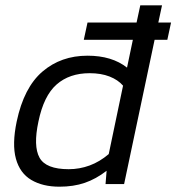

<svg xmlns="http://www.w3.org/2000/svg" viewBox="-20 -694 665 724"><path d="M204 10Q141 10 98 -15.5Q55 -41 40 -95.5Q25 -150 43 -236Q70 -364 140 -424Q210 -484 310 -484Q402 -484 459 -439L481 -544H296L310 -609H495L509 -674H591L577 -609H625L611 -544H563L448 0H378L382 -50Q342 -19 299.5 -4.5Q257 10 204 10ZM239 -56Q280 -56 318 -70Q356 -84 390 -113L444 -371Q425 -393 393 -405.5Q361 -418 318 -418Q242 -418 193.5 -375.5Q145 -333 125 -236Q105 -143 129 -99.5Q153 -56 239 -56Z"/></svg>

Font: Kanit Light
Style: Italic
Weight: 300
Italic angle: -12°
Designer: Katatrad Team
Foundry: CadsonDemak
Version: Version 2.000; ttfautohint (v1.8.3)